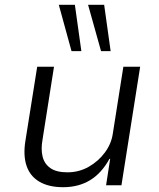

<svg xmlns="http://www.w3.org/2000/svg" viewBox="-20 -772 663 800"><path d="M243 8Q183 8 144 -15Q105 -38 90.5 -81.5Q76 -125 86 -186L135 -494H205L157 -189Q150 -150 157.5 -119.5Q165 -89 190 -71.5Q215 -54 261 -54Q309 -54 349.5 -77Q390 -100 417 -136.5Q444 -173 450 -215L494 -494H564L486 0H422L439 -110H436Q403 -50 355 -21Q307 8 243 8ZM401 -559 347 -752H414L441 -559ZM278 -559 225 -752H292L319 -559Z"/></svg>

Font: Nunito Sans 7pt Light
Style: Italic
Weight: 300
Italic angle: -9°
Designer: Vernon Adams
Foundry: Vernon Adams
Version: Version 3.101;gftools[0.9.27]